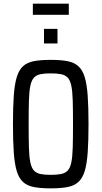

<svg xmlns="http://www.w3.org/2000/svg" viewBox="-20 -1024 557 1052"><path d="M258 8Q203 8 166 1Q129 -6 106.5 -26.5Q84 -47 72 -86Q60 -125 55.5 -188Q51 -251 51 -344Q51 -437 55.5 -500Q60 -563 72 -602Q84 -641 106.5 -661.5Q129 -682 166 -689Q203 -696 258 -696Q313 -696 349.5 -689Q386 -682 409 -661.5Q432 -641 444 -602Q456 -563 460.5 -500Q465 -437 465 -344Q465 -251 460.5 -188Q456 -125 444 -86Q432 -47 409 -26.5Q386 -6 349.5 1Q313 8 258 8ZM258 -66Q292 -66 314.5 -70.5Q337 -75 350.5 -89Q364 -103 370.5 -133Q377 -163 378.5 -214.5Q380 -266 380 -344Q380 -422 378.5 -473.5Q377 -525 370.5 -555Q364 -585 350.5 -599Q337 -613 314.5 -617.5Q292 -622 258 -622Q224 -622 202 -617.5Q180 -613 166.5 -599Q153 -585 146.5 -555Q140 -525 138.5 -473.5Q137 -422 137 -344Q137 -266 138.5 -214.5Q140 -163 146.5 -133Q153 -103 166.5 -89Q180 -75 202 -70.5Q224 -66 258 -66ZM221 -786V-866H295V-786ZM160 -943V-1004H357V-943Z"/></svg>

Font: Saira Condensed Medium
Style: Regular
Weight: 500
Width: 3
Designer: Hector Gatti with collaboration of the Omnibus-Type team
Foundry: Omnibus-Type
Version: Version 1.101